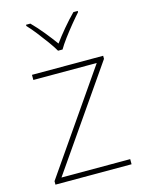

<svg xmlns="http://www.w3.org/2000/svg" viewBox="-115 -834 687 904"><g transform="rotate(-15 228.0 -381.5)"><path d="M412 0H41V-17L377 -503H68V-528H415V-513L77 -25H412ZM216 -606Q204 -627 184 -654.5Q164 -682 142.5 -709.5Q121 -737 102 -757V-763H123Q151 -735 178.5 -701Q206 -667 227 -638Q248 -667 276.5 -701Q305 -735 333 -763H354V-757Q336 -737 313.5 -709.5Q291 -682 270.5 -654.5Q250 -627 238 -606Z"/></g></svg>

Font: Noto Sans Oriya Thin
Style: Regular
Weight: 100
Designer: Amélie Bonet and Sol Matas
Foundry: Google LLC
Version: Version 2.006; ttfautohint (v1.8.4.7-5d5b)